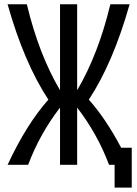

<svg xmlns="http://www.w3.org/2000/svg" viewBox="-20 -752 626 876"><path d="M14.6 0Q100.6 -184.6 200.7 -297.4Q89.8 -465.8 14.6 -732.4H102.5Q157.2 -503.9 253.9 -340.3V-732.4H332V-340.3Q428.7 -503.9 483.4 -732.4H571.3Q496.1 -465.8 385.3 -297.4Q463.4 -209.5 532.7 -78.1H581.1V104H502.9V0H477.5Q424.8 -140.6 332 -261.2V0H253.9V-261.2Q161.1 -140.6 108.4 0Z"/></svg>

Font: Consola Mono
Style: Book
Weight: 400
Monospace: yes
Designer: Wojciech Kalinowski "wmk69" (wmk69@o2.pl)
Foundry: Wojciech Kalinowski "wmk69" (wmk69@o2.pl)
Version: Version 2.1.0